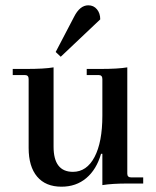

<svg xmlns="http://www.w3.org/2000/svg" viewBox="-20 -692 589 724"><path d="M209 -478 190 -496 259 -628Q281 -672 313 -672Q333 -672 345.5 -657Q358 -642 358 -619ZM212 12Q152 12 120 -26Q88 -64 88 -134V-394Q88 -409 74 -409H28V-432H77Q148 -432 182 -438V-139Q182 -44 255 -44Q307 -44 336.5 -100Q366 -156 366 -256V-394Q366 -409 352 -409H307V-432H356Q426 -432 460 -438V-37Q460 -23 475 -23H520V0H463Q402 0 366 6V-112H361Q344 -53 305.5 -20.5Q267 12 212 12Z"/></svg>

Font: Arapey
Style: Regular
Weight: 400
Designer: Eduardo Rodriguez Tunni
Foundry: Eduardo Rodriguez Tunni
Version: Version 4.000